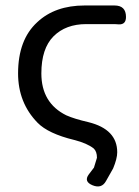

<svg xmlns="http://www.w3.org/2000/svg" viewBox="-20 -506 506 701"><path d="M367 155Q351 184 318 170.5Q285 157 304 131L323 106L334 70Q334 47 322 36Q298 17 251 5Q156 -18 117 -58Q46 -131 46 -238Q46 -361 116 -425Q181 -486 289 -486H398Q440 -486 440 -444Q440 -416 414 -417Q411 -418 374 -418H295Q220 -418 175.5 -373.5Q131 -329 131 -238Q131 -130 222 -85Q251 -72 303 -60Q408 -34 408 50Q408 73 393 109Z"/></svg>

Font: Raw Maruko Gothic CJK TC
Style: Regular
Weight: 400
Version: Version 1.001